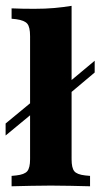

<svg xmlns="http://www.w3.org/2000/svg" viewBox="-22 -651 354 671"><path d="M-2.4 -177.4V-219.4L146 -341.9V-300ZM166.9 -278.2V-320.2L308.9 -438.7V-397.6ZM155.6 -2.4Q119.4 -2.4 87.1 -1.6Q54.8 -0.8 18.5 0V-36.3L34.7 -37.9Q63.7 -41.1 73.4 -52.8Q83.1 -64.5 83.1 -94.4V-209.7H228.2V-94.4Q228.2 -64.5 237.5 -52.8Q246.8 -41.1 275.8 -37.9L292.7 -36.3V0Q255.6 -0.8 223.8 -1.6Q191.9 -2.4 155.6 -2.4ZM83.1 -209.7V-525Q83.1 -556.5 73.4 -568.1Q63.7 -579.8 34.7 -583.9L18.5 -585.5V-621.8Q38.7 -621 56.5 -620.6Q74.2 -620.2 97.6 -620.2Q136.3 -620.2 167.7 -623Q199.2 -625.8 228.2 -630.6V-621.8V-209.7Z"/></svg>

Font: Playfair 9pt Black
Style: Regular
Weight: 900
Designer: Claus Eggers Sørensen
Foundry: Claus Eggers Sørensen
Version: Version 2.203